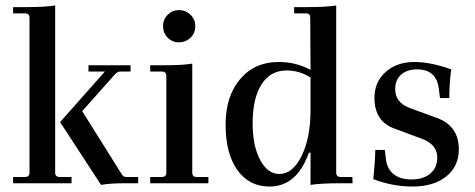

<svg xmlns="http://www.w3.org/2000/svg" viewBox="-20 -671 1738 703"><path d="M28 0V-23H72Q88 -23 88 -39V-606Q88 -622 72 -622H28V-645H76Q146 -645 182 -651V-39Q182 -23 198 -23H242V0ZM350 6 200 -224 364 -409H304V-432H458V-409H419Q411 -409 401 -399L281 -264L427 -31Q432 -23 443 -23H486V0H436Q382 0 350 6Z M635 -516Q611 -516 594 -533Q577 -550 577 -575Q577 -600 594 -617Q611 -634 635 -634Q660 -634 677.5 -617Q695 -600 695 -575Q695 -550 677.5 -533Q660 -516 635 -516ZM530 0V-23H573Q589 -23 589 -39V-393Q589 -409 573 -409H530V-432H577Q650 -432 684 -438V-39Q684 -23 699 -23H743V0Z M967 12Q892 12 849 -48.5Q806 -109 806 -215Q806 -318 859 -381Q912 -444 1000 -444Q1065 -444 1117 -415L1116 -606Q1116 -622 1101 -622H1057V-645H1105Q1175 -645 1211 -651V-39Q1211 -23 1227 -23H1270L1271 0H1223Q1155 0 1117 6V-112H1111Q1067 12 967 12ZM1003 -34Q1052 -34 1084.5 -100.5Q1117 -167 1117 -267V-387Q1077 -413 1029 -413Q970 -413 937.5 -362Q905 -311 905 -219Q905 -137 932.5 -85.5Q960 -34 1003 -34Z M1490 12Q1418 12 1347 -15Q1354 -89 1354 -122H1389L1393 -88Q1397 -53 1421 -33.5Q1445 -14 1486 -14Q1530 -14 1555.5 -35.5Q1581 -57 1581 -94Q1581 -141 1527 -162L1425 -200Q1351 -226 1351 -313Q1351 -371 1392 -407.5Q1433 -444 1497 -444Q1557 -444 1632 -417Q1625 -362 1625 -312H1591L1587 -344Q1579 -417 1507 -417Q1470 -417 1448.5 -397.5Q1427 -378 1427 -345Q1427 -296 1479 -276L1580 -239Q1660 -210 1660 -124Q1660 -62 1614 -25Q1568 12 1490 12Z"/></svg>

Font: Arapey
Style: Regular
Weight: 400
Designer: Eduardo Rodriguez Tunni
Foundry: Eduardo Rodriguez Tunni
Version: Version 4.000